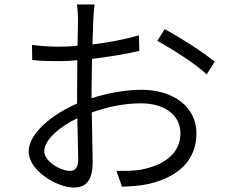

<svg xmlns="http://www.w3.org/2000/svg" viewBox="-20 -816 1040 864"><path d="M721 -685 688 -632C752 -597 861 -529 910 -481L946 -538C899 -579 791 -647 721 -685ZM328 -284 332 -97C332 -64 319 -47 295 -47C253 -47 179 -89 179 -136C179 -184 244 -244 328 -284ZM124 -614 125 -546C159 -542 196 -541 251 -541C273 -541 299 -542 328 -545L327 -404V-350C213 -301 109 -215 109 -134C109 -47 238 28 312 28C365 28 397 -1 397 -88L393 -310C467 -336 538 -351 616 -351C712 -351 792 -304 792 -216C792 -120 710 -72 621 -54C583 -46 541 -47 504 -47L529 24C563 23 607 21 652 11C785 -21 864 -96 864 -217C864 -333 762 -412 617 -412C550 -412 469 -399 392 -374V-408L394 -551C468 -560 548 -573 607 -587L605 -657C548 -640 470 -625 396 -616L400 -730C401 -754 403 -779 406 -796H326C329 -780 331 -748 331 -729L329 -610C300 -607 273 -606 249 -606C213 -606 178 -607 124 -614Z"/></svg>

Font: Noto Sans CJK HK DemiLight
Style: Regular
Weight: 350
Designer: Ryoko NISHIZUKA 西塚涼子 (kana, bopomofo & ideographs); Paul D. Hunt (Latin, Greek & Cyrillic); Sandoll Communications 산돌커뮤니
Foundry: Adobe
Version: Version 2.004;hotconv 1.0.118;makeotfexe 2.5.65603